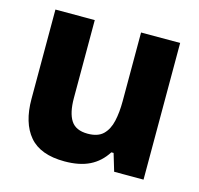

<svg xmlns="http://www.w3.org/2000/svg" viewBox="-87 -642 773 745"><g transform="rotate(15 300.0 -269.0)"><path d="M233 11Q136 11 91.5 -41.5Q47 -94 47 -190V-549H205V-236Q205 -177 224.5 -146.5Q244 -116 292 -116Q333 -116 354 -136.5Q375 -157 383 -192.5Q391 -228 391 -273V-549H548V0H430L409 -70H400Q374 -29 333.5 -9Q293 11 233 11Z"/></g></svg>

Font: Noto Sans Mono ExtraBold
Style: Regular
Weight: 800
Designer: Monotype Design Team
Foundry: Monotype Imaging Inc.
Version: Version 2.014